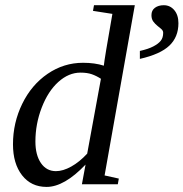

<svg xmlns="http://www.w3.org/2000/svg" viewBox="-20 -714 711 744"><path d="M382.3 -459.5Q384.3 -482.9 415.5 -660.2L340.3 -671.9L344.2 -693.8H502.4L385.3 -34.2L440.4 -22L436.5 0H297.4L311.5 -76.2Q229 10.3 160.6 10.3Q100.6 10.3 65.4 -34.9Q30.3 -80.1 30.3 -154.8Q30.3 -238.3 66.2 -311.8Q102.1 -385.3 164.6 -428Q227.1 -470.7 301.8 -470.7Q347.7 -470.7 382.3 -459.5ZM371.1 -408.7Q354 -419.9 335.9 -426.3Q317.9 -432.6 292 -432.6Q246.1 -432.6 206.1 -396.5Q166 -360.4 141.6 -296.9Q117.2 -233.4 117.2 -165.5Q117.2 -113.3 138.7 -82Q160.2 -50.8 196.8 -50.8Q224.1 -50.8 256.1 -68.6Q288.1 -86.4 317.9 -118.7ZM671.4 -624Q671.4 -570.8 636.5 -537.4Q601.6 -503.9 522 -485.8V-516.6Q554.7 -523.9 574.2 -534.2Q593.8 -544.4 603 -556.2Q612.3 -567.9 612.3 -586.9Q612.3 -595.2 605.2 -601.3Q598.1 -607.4 589.6 -614.3Q581.1 -621.1 574 -630.6Q566.9 -640.1 566.9 -655.3Q566.9 -673.8 580.3 -683.8Q593.8 -693.8 614.7 -693.8Q639.2 -693.8 655.3 -674.8Q671.4 -655.8 671.4 -624Z"/></svg>

Font: Tinos
Style: Italic
Weight: 400
Italic angle: -16.333°
Designer: Steve Matteson
Foundry: Monotype Imaging Inc.
Version: Version 1.32